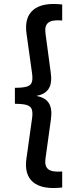

<svg xmlns="http://www.w3.org/2000/svg" viewBox="-20 -825 386 960"><path d="M291 112.5Q191 124 145.5 85.8Q100 47.5 112.5 -34.5L140 -231Q144.5 -261 139.2 -277.2Q134 -293.5 114 -299.8Q94 -306 54.5 -306V-386Q94 -386 114 -392Q134 -398 139.2 -414.2Q144.5 -430.5 140 -460.5L113 -654Q100.5 -737 146.2 -775.5Q192 -814 291 -802.5V-722.5Q240 -727 221 -711.2Q202 -695.5 207.5 -657.5L233.5 -463.5Q241.5 -411.5 224.2 -382.8Q207 -354 163.5 -346V-345Q208.5 -336.5 225.2 -307.8Q242 -279 234.5 -227.5L207.5 -32.5Q202 5 220.8 20.8Q239.5 36.5 291 32.5Z"/></svg>

Font: Geologica Roman
Style: Regular
Weight: 400
Designer: Sindre Bremnes, Frode Helland
Foundry: Monokrom Skriftforlag AS
Version: Version 1.010;gftools[0.9.28]